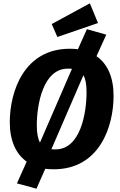

<svg xmlns="http://www.w3.org/2000/svg" viewBox="-20 -1004 721 1158"><path d="M571 -865 522 -984 292 -859 326 -781ZM562 -665 621 -795 504 -828 450 -707C434 -709 418 -710 401 -710C125 -710 39 -452 39 -267C39 -157 75 -76 141 -29L82 102L200 134L253 14C269 16 286 17 304 17C580 17 665 -240 665 -426C665 -537 629 -619 562 -665ZM389 -590C398 -590 406 -590 414 -589L221 -144C209 -166 202 -199 202 -249C202 -369 238 -590 389 -590ZM315 -103C306 -103 298 -103 290 -104L483 -550C496 -528 502 -496 502 -447C502 -324 466 -103 315 -103Z"/></svg>

Font: Fira Sans
Style: Bold Italic
Weight: 700
Italic angle: -8°
Designer: bBox Type GmbH & Carrois Corporate GbR & Edenspiekermann AG
Foundry: bBox Type GmbH & Carrois Corporate GbR & Edenspiekermann AG
Version: Version 4.301;PS 004.301;hotconv 1.0.88;makeotf.lib2.5.64775